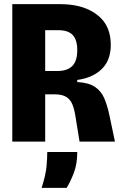

<svg xmlns="http://www.w3.org/2000/svg" viewBox="-20 -680 586 922"><path d="M39 0V-660H272Q310 -660 345.5 -653Q381 -646 411 -631Q441 -616 464 -593.5Q487 -571 499.5 -538.5Q512 -506 512 -464Q512 -432 503 -404Q494 -376 474 -354Q454 -332 423.5 -317Q393 -302 351 -296V-286Q407 -283 437 -262Q467 -241 481 -207.5Q495 -174 504 -133L532 0H362L343 -117Q338 -152 328.5 -176.5Q319 -201 300 -213.5Q281 -226 247 -227H197V0ZM197 -339H255Q303 -339 327 -363Q351 -387 351 -439Q351 -489 329 -512Q307 -535 261 -535H197ZM180 222Q200 159 203.5 118Q207 77 207 50H351Q351 108 334.5 150.5Q318 193 300 222Z"/></svg>

Font: Bricolage Grotesque 72pt SemiCondensed ExtraBold
Style: Regular
Weight: 800
Width: 4
Designer: Mathieu Triay
Foundry: Atelier Triay
Version: Version 1.001;gftools[0.9.33.dev8+g029e19f]